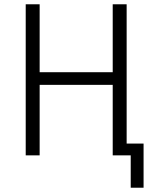

<svg xmlns="http://www.w3.org/2000/svg" viewBox="-20 -725 754 896"><path d="M590 151V0H507V-55H650V151ZM100 0V-705H165V-388H506V-705H571V0H506V-329H165V0Z"/></svg>

Font: Nunito Sans 7pt Condensed Light
Style: Regular
Weight: 300
Width: 3
Designer: Vernon Adams
Foundry: Vernon Adams
Version: Version 3.101;gftools[0.9.27]